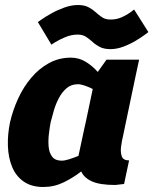

<svg xmlns="http://www.w3.org/2000/svg" viewBox="-20 -738 612 766"><path d="M291 -402Q264 -402 245.5 -386Q227 -370 214.5 -346Q202 -322 194.5 -296Q187 -270 182 -250Q178 -229 175 -203Q172 -177 174 -153Q176 -129 188 -113Q200 -97 226 -97Q238 -97 255.5 -102.5Q273 -108 293 -116L317 -228L322 -250L350 -383Q334 -391 318 -396.5Q302 -402 291 -402ZM440 0Q378 0 346.5 -14.5Q315 -29 304 -54Q272 -29 234 -10.5Q196 8 153 8Q105 8 74 -14Q43 -36 28 -73Q13 -110 11.5 -156Q10 -202 20 -250Q31 -298 52 -344Q73 -390 104 -427Q135 -464 175 -486Q215 -508 263 -508Q295 -508 322 -491.5Q349 -475 370 -451L405 -500H535L520 -430L477 -225L471 -196Q466 -176 463 -153Q460 -130 466 -114Q472 -98 495 -98L475 -4ZM131 -650Q131 -650 146 -660.5Q161 -671 185 -684.5Q209 -698 237 -708Q265 -718 291 -718Q316 -718 332.5 -709.5Q349 -701 361.5 -689.5Q374 -678 387.5 -669Q401 -660 421 -660Q446 -660 467.5 -670Q489 -680 502 -690Q515 -700 515 -700L572 -610Q572 -610 558 -599.5Q544 -589 521.5 -575.5Q499 -562 472.5 -552Q446 -542 421 -542Q395 -542 378.5 -550.5Q362 -559 349.5 -570.5Q337 -582 323.5 -591Q310 -600 290 -600Q265 -600 241 -590Q217 -580 201 -570Q185 -560 185 -560Z"/></svg>

Font: Epunda Sans ExtraBold
Style: Italic
Weight: 800
Italic angle: -12.0243°
Designer: Simon Atzbach
Foundry: typofactur
Version: Version 2.204; ttfautohint (v1.8.4.7-5d5b)